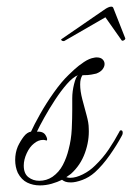

<svg xmlns="http://www.w3.org/2000/svg" viewBox="-20 -554 400 582"><path d="M101 8Q80 8 62.5 -0.5Q45 -9 34 -30Q26 -48 26 -69Q26 -91 34 -110Q42 -127 52 -140Q62 -153 74 -155Q83 -175 101.5 -208Q120 -241 143.5 -274Q167 -307 188 -327Q193 -332 205.5 -343.5Q218 -355 234.5 -366Q251 -377 265 -379Q268 -380 273 -380Q285 -380 291 -374Q297 -368 297 -360Q297 -352 291 -344Q285 -336 272 -331Q267 -330 257.5 -328Q248 -326 230 -326Q223 -316 223 -298Q223 -278 229.5 -253Q236 -228 242.5 -204.5Q249 -181 249 -165Q251 -128 237.5 -90.5Q224 -53 195 -27L181 -17Q184 -16 187 -15.5Q190 -15 193 -15Q210 -15 231 -25.5Q252 -36 268 -52Q292 -75 309.5 -101Q327 -127 342 -155Q343 -159 347 -159Q352 -159 352 -151Q352 -147 349 -142Q334 -114 312.5 -83.5Q291 -53 268 -32Q250 -16 229.5 -8.5Q209 -1 195 -1Q185 -1 179 -3Q173 -5 168 -9Q154 -2 136.5 3Q119 8 101 8ZM139 -18Q159 -32 170.5 -54Q182 -76 188 -101Q196 -131 197.5 -163Q199 -195 199 -221V-256Q199 -277 204.5 -299Q210 -321 216 -326Q201 -320 183 -299.5Q165 -279 147 -251.5Q129 -224 114.5 -198Q100 -172 92 -155Q111 -156 118 -144.5Q125 -133 122 -128Q114 -130 111 -130Q96 -130 83 -119Q70 -109 61 -89.5Q52 -70 52 -52Q52 -28 66 -17Q80 -6 99 -6Q121 -6 139 -18ZM175.7 -430.2Q174.7 -429.4 172.2 -429.4Q168.8 -429.4 166.3 -431.9Q163.9 -434.5 167.6 -436.2L294.8 -523.7Q308.9 -533.9 317.4 -533.9Q322.5 -533.9 323.9 -528.8L359.4 -438.7Q360.1 -437.9 359.7 -436.2Q359.2 -433.6 354.9 -431.5Q350.6 -429.4 348.6 -431.9L299.5 -501.6Z"/></svg>

Font: MonteCarlo
Style: Regular
Weight: 400
Designer: Robert E. Leuschke
Foundry: Robert E. Leuschke
Version: Version 1.010; ttfautohint (v1.8.3)